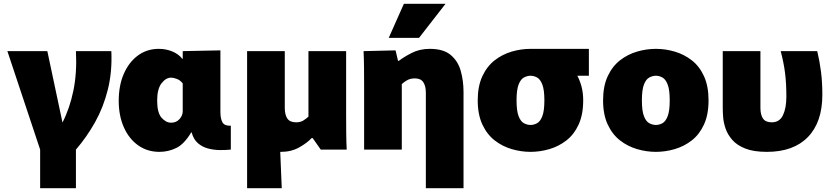

<svg xmlns="http://www.w3.org/2000/svg" viewBox="-20 -790 4390 1014"><path d="M192 204V0L19 -520H230L310 -143Q348 -217 367.5 -311Q387 -405 381 -520H568Q573 -411 549.5 -317Q526 -223 482 -144.5Q438 -66 381 0V204Z M822 12Q758 12 709.5 -22.5Q661 -57 634 -118Q607 -179 607 -257Q607 -339 634 -400.5Q661 -462 708.5 -497Q756 -532 819 -532Q857 -532 890.5 -518Q924 -504 943 -479H945V-520L1144 -524V-199Q1144 -164 1154.5 -144.5Q1165 -125 1199 -126V0Q1172 3 1140 2.5Q1108 2 1078 -6Q1048 -14 1025 -34Q1002 -54 992 -91H990Q953 -29 911 -8.5Q869 12 822 12ZM884 -142Q911 -142 928 -161Q945 -180 945 -202V-349Q933 -366 914.5 -373Q896 -380 884 -380Q856 -380 833 -350Q810 -320 810 -259Q810 -195 833 -168.5Q856 -142 884 -142Z M1285 204V-520H1484V-220Q1484 -184 1497.5 -164Q1511 -144 1544 -144Q1566 -144 1581 -153Q1596 -162 1609 -174V-520H1808V-183Q1808 -131 1808.5 -85Q1809 -39 1811 0H1674L1631 -61H1626Q1602 -35 1560 -11.5Q1518 12 1464 12Q1462 12 1460 12L1468 204Z M1903 -337Q1903 -389 1902.5 -435Q1902 -481 1900 -520L2069 -524L2082 -469H2087Q2111 -488 2153.5 -510Q2196 -532 2250 -532Q2322 -532 2360.5 -499.5Q2399 -467 2413.5 -415Q2428 -363 2428 -304V204H2229V-300Q2229 -336 2215.5 -356Q2202 -376 2171 -376Q2148 -376 2131.5 -367Q2115 -358 2102 -346V0H1903ZM2033 -590 2113 -770H2333L2193 -590Z M2782 12Q2732 12 2682.5 -2.5Q2633 -17 2592.5 -48.5Q2552 -80 2527.5 -132.5Q2503 -185 2503 -260Q2503 -335 2527.5 -387.5Q2552 -440 2592.5 -471.5Q2633 -503 2682.5 -517.5Q2732 -532 2782 -532H2783H3090V-390H3029Q3043 -364 3051.5 -331.5Q3060 -299 3060 -260Q3060 -185 3036 -132.5Q3012 -80 2971.5 -48.5Q2931 -17 2881.5 -2.5Q2832 12 2782 12ZM2782 -130Q2799 -130 2816 -139Q2833 -148 2844 -176Q2855 -204 2855 -260Q2855 -316 2844 -344Q2833 -372 2816 -381Q2799 -390 2782 -390Q2765 -390 2747.5 -381Q2730 -372 2719 -344Q2708 -316 2708 -260Q2708 -204 2719 -176Q2730 -148 2747.5 -139Q2765 -130 2782 -130Z M3444 12Q3394 12 3344.5 -2.5Q3295 -17 3254.5 -48.5Q3214 -80 3189.5 -132.5Q3165 -185 3165 -260Q3165 -335 3189.5 -387.5Q3214 -440 3254.5 -471.5Q3295 -503 3344.5 -517.5Q3394 -532 3444 -532Q3494 -532 3543.5 -517.5Q3593 -503 3633.5 -471.5Q3674 -440 3698 -387.5Q3722 -335 3722 -260Q3722 -185 3698 -132.5Q3674 -80 3633.5 -48.5Q3593 -17 3543.5 -2.5Q3494 12 3444 12ZM3444 -130Q3461 -130 3478 -139Q3495 -148 3506 -176Q3517 -204 3517 -260Q3517 -316 3506 -344Q3495 -372 3478 -381Q3461 -390 3444 -390Q3427 -390 3409.5 -381Q3392 -372 3381 -344Q3370 -316 3370 -260Q3370 -204 3381 -176Q3392 -148 3409.5 -139Q3427 -130 3444 -130Z M4030 12Q3960 12 3916 -5.5Q3872 -23 3847.5 -51Q3823 -79 3812 -111Q3801 -143 3799 -172Q3797 -201 3797 -220V-520H3996V-220Q3996 -184 4009.5 -164Q4023 -144 4056 -144Q4097 -144 4115 -181.5Q4133 -219 4133 -280Q4133 -350 4126 -405Q4119 -460 4103 -520H4296Q4309 -466 4316 -410.5Q4323 -355 4323 -290Q4323 -145 4247 -66.5Q4171 12 4030 12Z"/></svg>

Font: Murecho Black
Style: Regular
Weight: 900
Designer: Neil Summerour
Foundry: Positype
Version: Version 1.010; ttfautohint (v1.8.3)